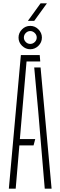

<svg xmlns="http://www.w3.org/2000/svg" viewBox="-20 -1130 362 1150"><path d="M33 0 105 -800H218L221 -762H139L113 -461L99 -297H191L181 -259H96L74 0ZM248 0 209 -463 185 -726H223L289 0ZM161 -835Q133.5 -835 112.2 -855.5Q91 -876 91 -905Q91 -933 111.8 -954Q132.5 -975 161 -975Q189.5 -975 210.2 -954Q231 -933 231 -905Q231 -876 210 -855.5Q189 -835 161 -835ZM161 -867Q177 -867 188.5 -878.5Q200 -890 200 -905Q200 -921 188 -932.5Q176 -944 161 -944Q146 -944 134.5 -932.5Q123 -921 123 -905Q123 -890 134.2 -878.5Q145.5 -867 161 -867ZM147 -1005 223 -1110H261L185 -1005Z"/></svg>

Font: Big Shoulders Stencil Text Thin Thin
Style: Regular
Weight: 250
Version: Version 2.001